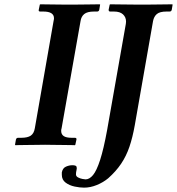

<svg xmlns="http://www.w3.org/2000/svg" viewBox="-20 -666 813 882"><path d="M558 -556Q558 -559 558.5 -561.5Q559 -564 559 -567Q559 -587 545 -600Q531 -613 504 -613H486Q479 -613 479 -621L484 -645L486 -646Q486 -646 503 -646Q520 -646 545 -645.5Q570 -645 594.5 -645Q619 -645 634 -645Q648 -645 670.5 -645Q693 -645 716 -645.5Q739 -646 755 -646Q771 -646 771 -646L773 -645L769 -621Q767 -613 759 -613H745Q714 -613 700.5 -601.5Q687 -590 683 -569L599 -90Q589 -34 574.5 8.5Q560 51 536.5 86Q513 121 477 153Q454 172 424.5 184Q395 196 366 196Q347 196 323 191Q299 186 281.5 173Q264 160 264 137V126Q268 106 283 99.5Q298 93 312 93Q329 93 331.5 99.5Q334 106 331.5 115.5Q329 125 329 135Q329 144 338.5 149Q348 154 358.5 156Q369 158 373 158Q391 158 407.5 138Q424 118 440 68.5Q456 19 472 -68ZM263 -77Q262 -74 261.5 -71Q261 -68 261 -65Q261 -49 272.5 -41Q284 -33 310 -33H324Q333 -33 331 -24L326 -1L324 1Q324 1 308 0.5Q292 0 269 0Q246 0 223.5 -0.5Q201 -1 187 -1Q172 -1 149.5 -0.5Q127 0 104.5 0Q82 0 66.5 0.5Q51 1 51 1L49 -1L53 -24Q55 -33 63 -33H77Q107 -33 121.5 -43Q136 -53 140 -77L226 -569Q228 -577 228 -582Q228 -613 179 -613H165Q156 -613 158 -621L163 -645L165 -646Q165 -646 180.5 -646Q196 -646 218.5 -645.5Q241 -645 263.5 -645Q286 -645 301 -645Q314 -645 336.5 -645Q359 -645 382.5 -645.5Q406 -646 422 -646Q438 -646 438 -646L440 -645L436 -621Q434 -613 426 -613H412Q381 -613 367 -601.5Q353 -590 350 -569Z"/></svg>

Font: Libertinus Serif Semibold Italic
Style: Regular
Weight: 600
Italic angle: -11.5°
Designer: Philipp H. Poll, Khaled Hosny
Foundry: Caleb Maclennan
Version: Version 7.051;RELEASE